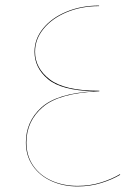

<svg xmlns="http://www.w3.org/2000/svg" viewBox="-20 -658 476 690"><path d="M412 -30Q384 -13 344 -0.5Q304 12 259 12Q208 12 165.5 -7Q123 -26 98 -62Q73 -98 73 -146Q73 -221 128.5 -271.5Q184 -322 316 -330Q201 -333 152.5 -373.5Q104 -414 104 -472Q104 -518 135 -556Q166 -594 219 -616Q272 -638 336 -638V-636Q272 -636 219.5 -614Q167 -592 136.5 -554.5Q106 -517 106 -472Q106 -413 159 -372.5Q212 -332 333 -332H337V-330Q193 -324 134 -273.5Q75 -223 75 -146Q75 -98 99.5 -62.5Q124 -27 166 -8.5Q208 10 259 10Q304 10 343.5 -2.5Q383 -15 411 -32Z"/></svg>

Font: FiraGO Two
Style: Regular
Weight: 100
Designer: bBox Type
Foundry: bBox Type GmbH
Version: Version 1.001